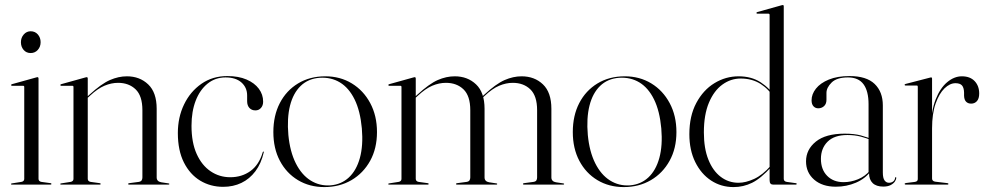

<svg xmlns="http://www.w3.org/2000/svg" viewBox="-20 -750 4006 780"><path d="M136.5 -431.5V-23.5Q136.5 -18.5 139.5 -15.2Q142.5 -12 148.5 -11L184.5 -6Q187 -6 188 -5Q189 -4 189 -2.5Q189 -1.5 188 -0.8Q187 0 185 0H27.5Q26.5 0 25.5 -0.8Q24.5 -1.5 24.5 -2.5Q24.5 -3.5 25.5 -4Q26.5 -4.5 28.5 -5L66.5 -11Q72.5 -12 75.5 -15.2Q78.5 -18.5 78.5 -23V-396.5Q78.5 -399 77.5 -400.2Q76.5 -401.5 73.5 -401.5H28Q27 -401.5 26 -402.5Q25 -403.5 25 -404.5Q25 -406 26 -406.5Q27 -407 28.5 -408L125.5 -435Q128.5 -436 130 -436.2Q131.5 -436.5 132.5 -436.5Q134.5 -436.5 135.5 -435Q136.5 -433.5 136.5 -431.5ZM104.5 -534.5Q87 -534.5 76 -547.2Q65 -560 65 -578.5Q65 -597 76.5 -610Q88 -623 104.5 -623Q122.5 -623 133.8 -610Q145 -597 145 -578.5Q145 -560 133.5 -547.2Q122 -534.5 104.5 -534.5Z M336.5 -431.5V-23.5Q336.5 -18.5 339.5 -15.2Q342.5 -12 348.5 -11L384.5 -6Q389 -5.5 389 -2.5Q389 0 385.5 0H227.5Q226.5 0 225.5 -0.8Q224.5 -1.5 224.5 -2.5Q224.5 -3.5 225.5 -4Q226.5 -4.5 228.5 -5L266.5 -11Q272.5 -12 275.5 -15.2Q278.5 -18.5 278.5 -23V-396.5Q278.5 -399 277.5 -400.2Q276.5 -401.5 273.5 -401.5H228Q227 -401.5 226 -402.5Q225 -403.5 225 -404.5Q225 -406 226 -406.5Q227 -407 228.5 -408L325.5 -435Q329 -436 330.2 -436.2Q331.5 -436.5 332.5 -436.5Q334.5 -436.5 335.5 -435Q336.5 -433.5 336.5 -431.5ZM330 -347 327 -350.5 343 -365Q391.5 -409.5 426.5 -424.8Q461.5 -440 495.5 -440Q547.5 -440 582 -407.2Q616.5 -374.5 616.5 -308V-29Q616.5 -21 621.2 -16Q626 -11 635 -9.5L664.5 -5Q666.5 -5 667.2 -4.2Q668 -3.5 668 -2.5Q668 -1.5 667.2 -0.8Q666.5 0 664.5 0H505Q500.5 0 500.5 -2.5Q500.5 -5.5 506 -6L543.5 -11Q552.5 -12.5 555.5 -17.5Q558.5 -22.5 558.5 -29V-302.5Q558.5 -360.5 531 -387Q503.5 -413.5 459.5 -413.5Q432.5 -413.5 404.5 -401.8Q376.5 -390 346 -361.5Z M1049 -337Q1049 -321.5 1040.2 -311.5Q1031.5 -301.5 1017.5 -301.5Q1002.5 -301.5 993.2 -311.5Q984 -321.5 984 -339V-362Q984 -394.5 960.8 -415Q937.5 -435.5 896.5 -435.5Q854.5 -435.5 823.2 -410.2Q792 -385 775 -341Q758 -297 758 -239Q758 -171 779 -124.5Q800 -78 835.8 -54Q871.5 -30 915.5 -30Q962.5 -30 997.5 -55.2Q1032.5 -80.5 1047.5 -132Q1048 -133 1048.8 -133.8Q1049.5 -134.5 1050 -134.5Q1051.5 -134 1051.8 -133.2Q1052 -132.5 1051.5 -131Q1041 -85.5 1017.5 -54.2Q994 -23 960.8 -7Q927.5 9 886.5 9Q835 9 793.2 -16.2Q751.5 -41.5 727 -90.2Q702.5 -139 702.5 -209.5Q702.5 -273.5 727.8 -325.8Q753 -378 798.2 -409.5Q843.5 -441 903.5 -441Q949 -441 981.5 -427Q1014 -413 1031.5 -389.5Q1049 -366 1049 -337Z M1301.5 -440Q1362 -440 1409.2 -411.2Q1456.5 -382.5 1484 -331.2Q1511.5 -280 1511.5 -213.5Q1511.5 -147 1483.8 -96.8Q1456 -46.5 1407.8 -18.2Q1359.5 10 1297.5 10Q1237.5 10 1190.5 -18.2Q1143.5 -46.5 1117 -96.8Q1090.5 -147 1090.5 -213.5Q1090.5 -280.5 1116.8 -331.2Q1143 -382 1190.8 -411Q1238.5 -440 1301.5 -440ZM1322.5 3Q1366.5 -0.5 1397.2 -29Q1428 -57.5 1442 -108.2Q1456 -159 1450 -228.5Q1443.5 -299.5 1420.5 -346.2Q1397.5 -393 1361.2 -415Q1325 -437 1278.5 -434Q1232 -430.5 1201.5 -401Q1171 -371.5 1158.2 -320.8Q1145.5 -270 1151.5 -201.5Q1158 -134 1181.5 -87Q1205 -40 1241.5 -17Q1278 6 1322.5 3Z M1669 -431.5V-23.5Q1669 -18.5 1672 -15.2Q1675 -12 1681 -11L1717 -6Q1721.5 -5.5 1721.5 -2.5Q1721.5 0 1718 0H1560Q1559 0 1558 -0.8Q1557 -1.5 1557 -2.5Q1557 -3.5 1558 -4Q1559 -4.5 1561 -5L1599 -11Q1605 -12 1608 -15.2Q1611 -18.5 1611 -23V-396.5Q1611 -399 1610 -400.2Q1609 -401.5 1606 -401.5H1560.5Q1559.5 -401.5 1558.5 -402.5Q1557.5 -403.5 1557.5 -404.5Q1557.5 -406 1558.5 -406.5Q1559.5 -407 1561 -408L1658 -435Q1661.5 -436 1662.8 -436.2Q1664 -436.5 1665 -436.5Q1667 -436.5 1668 -435Q1669 -433.5 1669 -431.5ZM1662 -347 1659 -350.5 1675 -365Q1723.5 -409.5 1758.2 -424.8Q1793 -440 1827.5 -440Q1879.5 -440 1914 -407.2Q1948.5 -374.5 1948.5 -308V-29Q1948.5 -21 1953.2 -16Q1958 -11 1967 -9.5L1996.5 -5Q2000 -5 2000 -2.5Q2000 0 1996.5 0H1837Q1832.5 0 1832.5 -2.5Q1832.5 -5.5 1838 -6L1875.5 -11Q1884.5 -12.5 1887.5 -17.5Q1890.5 -22.5 1890.5 -29V-302.5Q1890.5 -360.5 1863 -387Q1835.5 -413.5 1791.5 -413.5Q1764 -413.5 1736.2 -401.8Q1708.5 -390 1678 -361.5ZM1934 -347 1930.5 -350.5 1947 -365Q1995 -409.5 2030 -424.8Q2065 -440 2099 -440Q2151.5 -440 2185.8 -407.2Q2220 -374.5 2220 -308V-29Q2220 -21 2224.8 -16Q2229.5 -11 2238.5 -9.5L2268 -5Q2270 -5 2271 -4.2Q2272 -3.5 2272 -2.5Q2272 -1.5 2271 -0.8Q2270 0 2268 0H2108.5Q2104.5 0 2104.5 -2.5Q2104.5 -5.5 2109.5 -6L2147 -11Q2156.5 -12.5 2159.2 -17.5Q2162 -22.5 2162 -29V-302.5Q2162 -360.5 2134.5 -387Q2107 -413.5 2063 -413.5Q2036 -413.5 2008 -401.8Q1980 -390 1950 -361.5Z M2518 -440Q2578.5 -440 2625.8 -411.2Q2673 -382.5 2700.5 -331.2Q2728 -280 2728 -213.5Q2728 -147 2700.2 -96.8Q2672.5 -46.5 2624.2 -18.2Q2576 10 2514 10Q2454 10 2407 -18.2Q2360 -46.5 2333.5 -96.8Q2307 -147 2307 -213.5Q2307 -280.5 2333.2 -331.2Q2359.5 -382 2407.2 -411Q2455 -440 2518 -440ZM2539 3Q2583 -0.5 2613.8 -29Q2644.5 -57.5 2658.5 -108.2Q2672.5 -159 2666.5 -228.5Q2660 -299.5 2637 -346.2Q2614 -393 2577.8 -415Q2541.5 -437 2495 -434Q2448.5 -430.5 2418 -401Q2387.5 -371.5 2374.8 -320.8Q2362 -270 2368 -201.5Q2374.5 -134 2398 -87Q2421.5 -40 2458 -17Q2494.5 6 2539 3Z M3106.5 -65.5V-67.5V-689.5Q3106.5 -692 3105.2 -693.2Q3104 -694.5 3101 -694.5H3056Q3054.5 -694.5 3053.8 -695.5Q3053 -696.5 3053 -697.5Q3053 -699 3053.8 -699.5Q3054.5 -700 3056.5 -701L3153 -728Q3156.5 -729 3157.8 -729.2Q3159 -729.5 3160.5 -729.5Q3162.5 -729.5 3163.2 -728Q3164 -726.5 3164 -724.5V-23.5Q3164 -18.5 3167 -15.2Q3170 -12 3176.5 -11L3212 -6Q3215 -6 3215.8 -5Q3216.5 -4 3216.5 -2.5Q3216.5 -1.5 3215.8 -0.8Q3215 0 3213 0H3121Q3114 0 3110.2 -4.2Q3106.5 -8.5 3106.5 -18.5ZM2780.5 -205Q2780.5 -279 2808.8 -331.8Q2837 -384.5 2882.5 -412.2Q2928 -440 2980.5 -440Q3033 -440 3070.5 -415.5Q3108 -391 3131 -353.5L3125 -350.5Q3105.5 -386 3070.8 -408.5Q3036 -431 2989 -431Q2948.5 -431 2914.5 -406.2Q2880.5 -381.5 2860 -332.8Q2839.5 -284 2839.5 -212Q2839.5 -147 2857.8 -101.5Q2876 -56 2907.8 -31.8Q2939.5 -7.5 2980.5 -7.5Q3009.5 -7.5 3043.8 -23.2Q3078 -39 3111 -76.5L3114.5 -73Q3071 -25 3035.5 -7.5Q3000 10 2960 10Q2909.5 10 2869 -16.5Q2828.5 -43 2804.5 -91.5Q2780.5 -140 2780.5 -205Z M3510.5 -46.5V-48.5L3508.5 -47V-326.5Q3508.5 -380 3488 -407.8Q3467.5 -435.5 3425 -435.5Q3379.5 -435.5 3358.5 -414.8Q3337.5 -394 3337.5 -372.5V-344.5Q3337.5 -328 3327.8 -319Q3318 -310 3304 -310Q3292.5 -310 3284.8 -318.2Q3277 -326.5 3277 -342.5Q3277 -367.5 3294.8 -390Q3312.5 -412.5 3347.2 -426.8Q3382 -441 3431.5 -441Q3500 -441 3533.2 -409Q3566.5 -377 3566.5 -321.5V-49.5Q3566.5 -26.5 3573.5 -17Q3580.5 -7.5 3591.5 -7.5Q3601.5 -7.5 3608.5 -12.8Q3615.5 -18 3616.5 -28Q3617 -29 3617.8 -29.8Q3618.5 -30.5 3619 -30.5Q3620 -30.5 3620.5 -29.8Q3621 -29 3621 -28Q3621 -20.5 3615.2 -12.2Q3609.5 -4 3598 2Q3586.5 8 3568 8Q3540 8 3525.2 -6.2Q3510.5 -20.5 3510.5 -46.5ZM3254.5 -94.5Q3254.5 -142.5 3294.5 -174.8Q3334.5 -207 3411.5 -207Q3450.5 -207 3477.2 -199.8Q3504 -192.5 3526.5 -182.5L3524 -179Q3502 -188.5 3477.2 -195Q3452.5 -201.5 3422.5 -201.5Q3369.5 -201.5 3342.2 -174.5Q3315 -147.5 3315 -104.5Q3315 -61.5 3340.2 -35.8Q3365.5 -10 3407 -10Q3437 -10 3465.8 -21.8Q3494.5 -33.5 3514.5 -57.5L3518 -55Q3495 -24 3457 -7.8Q3419 8.5 3375.5 8.5Q3320.5 8.5 3287.5 -20.2Q3254.5 -49 3254.5 -94.5Z M3762.5 -229.5Q3762.5 -299 3781 -345.8Q3799.5 -392.5 3828 -416.2Q3856.5 -440 3887.5 -440Q3921 -440 3939.5 -420.5Q3958 -401 3958 -370Q3958 -349.5 3948.8 -339.2Q3939.5 -329 3925.5 -329Q3912.5 -329 3904.8 -336.8Q3897 -344.5 3896.5 -361.5V-374Q3896 -394 3888 -403Q3880 -412 3861.5 -412Q3839 -412 3817.2 -391.2Q3795.5 -370.5 3781 -329.5Q3766.5 -288.5 3766.5 -228.5ZM3766.5 -430.5V-253V-24.5Q3766.5 -19.5 3769.8 -16.2Q3773 -13 3779 -12L3829 -6Q3831.5 -5.5 3832.2 -4.8Q3833 -4 3833 -2.5Q3833 -1.5 3832.2 -0.8Q3831.5 0 3829.5 0H3659Q3657.5 0 3656.2 -1Q3655 -2 3655 -3Q3655 -4 3656.2 -5Q3657.5 -6 3660.5 -6.5L3696.5 -11Q3703 -12 3705.8 -15Q3708.5 -18 3708.5 -22.5V-397.5Q3708.5 -399.5 3707.8 -401Q3707 -402.5 3704 -402.5H3658Q3657 -402.5 3656 -403.5Q3655 -404.5 3655 -405Q3655 -407 3656 -407.5Q3657 -408 3659 -409L3755.5 -434Q3759 -435 3760.2 -435.2Q3761.5 -435.5 3762.5 -435.5Q3765 -435.5 3765.8 -434Q3766.5 -432.5 3766.5 -430.5Z"/></svg>

Font: Fraunces 120pt Light
Style: Regular
Weight: 300
Version: Version 1.000;[b76b70a41]